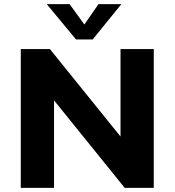

<svg xmlns="http://www.w3.org/2000/svg" viewBox="-20 -904 840 924"><path d="M720 -668V0H580L240 -421V0H80V-668H220L560 -247V-668ZM346 -714 205 -884H315L386 -786L454 -884H564L426 -714Z"/></svg>

Font: Madhuban Bold
Style: Regular
Weight: 700
Designer: jaikishan Patel
Foundry: MagicType
Version: Version 1.000